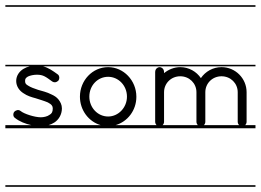

<svg xmlns="http://www.w3.org/2000/svg" viewBox="-23 -483 998 735"><path d="M-2.5 226V232H252V226ZM-2.5 -235V-229H90.6C82.7 -227.1 75 -224.2 68 -220C52 -211 39 -194 39 -173C39 -152 52 -135 67 -126C81 -116 98 -111 113 -107C128 -102 146 -97 160 -91C167 -87 172 -84 175 -80C178 -76 179 -73 179 -68C179 -54 175 -48 166 -43C158 -37 144 -34 133 -34C110 -34 69 -47 56 -58C51 -62 45 -63 39 -60C36 -59 28 -55 28 -44C28 -39 30 -34 35 -31C51.2 -18 74.1 -8.9 97 -4H-2.5V8H252V-4H162.9C170.4 -6.2 177.9 -9.4 185 -14C201 -24 214 -44 214 -68C214 -82 208 -93 201 -102C194 -111 184 -117 175 -121C156 -131 136 -135 123 -139C108 -144 94 -149 85 -155C76 -160 73 -164 73 -173C73 -182 76 -185 84 -190C92 -194 106 -197 118 -197C143 -197 152 -189 177 -171C180 -169 183 -168 187 -168C192 -168 197 -171 201 -175C203 -178 204 -182 204 -185C204 -191 202 -196 197 -199C178.7 -212.2 162.5 -223.7 142.2 -229H252V-235ZM-2.5 -463V-457H252V-463Z M391 -189C430 -189 463 -156 463 -113C463 -71 430 -37 391 -37C351 -37 319 -71 319 -113C319 -156 351 -189 391 -189ZM391 -226C331 -226 283 -175 283 -113C283 -61.2 316.4 -17.2 362.4 -4H249.5V8H538V-4H419.5C465 -17 499 -60.3 499 -112V-113C499 -175 450 -226 391 -226ZM249.5 226V232H538V226ZM249.5 -235V-229H538V-235ZM249.5 -463V-457H538V-463Z M667 -226C644 -226 622 -217 605 -203V-207C605 -214 602 -220 597 -223C594 -225 591 -226 588 -226C585 -226 582 -225 579 -223C574 -220 571 -214 571 -207V-150V-130V-17C571 -12.1 573 -7.3 576.4 -4H535.5V8H955V-4H915.6C919 -7.3 921 -12.1 921 -17V-130C921 -183 878 -226 825 -226C792 -226 763 -209 746 -184C729 -209 700 -226 667 -226ZM535.5 226V232H955V226ZM535.5 -235V-229H955V-235ZM535.5 -463V-457H955V-463ZM599.6 -4C603 -7.3 605 -12.1 605 -17V-130C605 -164 632 -191 667 -191C702 -191 729 -164 729 -130V-17C729 -12.1 731 -7.3 734.4 -4ZM757.6 -4C761 -7.3 763 -12.1 763 -17V-130C763 -164 790 -191 825 -191C860 -191 887 -164 887 -130V-17C887 -12.1 889 -7.3 892.4 -4Z"/></svg>

Font: LetsTraceRuled
Style: Medium
Weight: 500
Version: Version 003.000